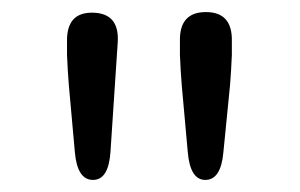

<svg xmlns="http://www.w3.org/2000/svg" viewBox="-20 -789 497 318"><path d="M134 -491Q108 -491 104 -537L94 -648Q92 -673 91 -698V-720Q90 -769 134 -768Q178 -767 175 -719L163 -538Q160 -491 134 -491ZM320 -491Q295 -491 291 -537L281 -648Q279 -673 278 -698V-721Q277 -769 321 -769Q365 -769 364 -721V-698Q363 -673 361 -648L350 -537Q346 -491 320 -491Z"/></svg>

Font: Resource Han Rounded KR Normal
Style: Regular
Weight: 350
Designer: Cyano Hao (round all glyphs); Ryoko NISHIZUKA 西塚涼子 (kana, bopomofo & ideographs); Paul D. Hunt (Latin, Greek & Cyrillic)
Foundry: Cyano Hao
Version: 0.990